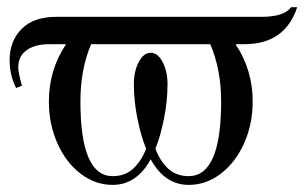

<svg xmlns="http://www.w3.org/2000/svg" viewBox="-20 -503 848 535"><path d="M565.9 -379.9H233.9Q204.1 -310.1 204.1 -220.2Q204.1 -12.2 293.9 -12.2Q330.1 -12.2 353 -34.9Q376 -57.6 387.2 -88.9Q373 -122.6 363 -172.1Q353 -221.7 353 -268.1Q353 -304.7 366.7 -330.3Q380.4 -356 399.9 -356Q419.4 -356 433.1 -330.3Q446.8 -304.7 446.8 -268.1Q446.8 -221.2 436.8 -171.6Q426.8 -122.1 413.1 -88.9Q424.3 -57.1 447 -34.7Q469.7 -12.2 505.9 -12.2Q596.2 -12.2 596.2 -220.2Q596.2 -309.1 565.9 -379.9ZM791 -482.9H808.1Q774.4 -379.9 661.1 -379.9H636.2Q684.1 -308.6 684.1 -220.2Q684.1 -157.2 660.2 -103.8Q636.2 -50.3 595.2 -19Q554.2 12.2 505.9 12.2Q439 12.2 399.9 -59.1Q360.8 12.2 293.9 12.2Q245.6 12.2 204.6 -19Q163.6 -50.3 139.9 -103.8Q116.2 -157.2 116.2 -220.2Q116.2 -308.6 164.1 -379.9H118.2Q77.1 -379.9 54 -363Q30.8 -346.2 30.8 -314.9Q30.8 -302.2 41 -264.2L24.9 -257.8Q6.8 -293 6.8 -335.9Q6.8 -388.2 40 -422.1Q73.2 -456.1 137.2 -456.1H708Q772 -456.1 791 -482.9Z"/></svg>

Font: Flanker Steampunk
Style: Regular
Weight: 400
Designer: Alexey Kryukov, Leonardo Di Lena
Foundry: Alexey Kryukov, Leonardo Di Lena
Version: 1.210